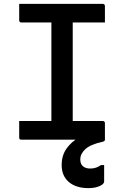

<svg xmlns="http://www.w3.org/2000/svg" viewBox="-20 -720 640 990"><path d="M355 -56H242L245 -87Q245 -105 245 -126Q245 -147 245 -165Q245 -225 245 -284.5Q245 -344 245 -403.5Q245 -463 245 -523Q245 -583 245 -644H360L355 -613Q355 -597 355 -578Q355 -559 355 -542Q355 -481 355 -420.5Q355 -360 355 -299Q355 -238 355 -177.5Q355 -117 355 -56ZM521 0H90Q87 0 85 -0.5Q83 -1 81.5 -2.5Q80 -4 79.5 -6Q79 -8 79 -11Q79 -26 79 -40Q79 -54 79 -67.5Q79 -81 79 -96H510Q514 -96 516 -94.5Q518 -93 519.5 -91Q521 -89 521 -85Q521 -70 521 -56.5Q521 -43 521 -29Q521 -15 521 0ZM79 -700H510Q515 -700 518 -697Q521 -694 521 -689Q521 -677 521 -666.5Q521 -656 521 -646Q521 -636 521 -625.5Q521 -615 521 -604H90Q85 -604 82 -607Q79 -610 79 -615Q79 -626 79 -636.5Q79 -647 79 -657Q79 -667 79 -678Q79 -689 79 -700ZM463 -34Q473 -34 486.5 -27Q500 -20 521 0Q521 3 519 6Q517 9 509 11Q446 25 420 49Q394 73 394 102Q394 126 408 137.5Q422 149 445 149Q462 149 475 144.5Q488 140 501 131H517Q517 139 517 149Q517 159 517 174Q517 189 517 216Q517 229 493.5 239.5Q470 250 436 250Q372 250 335 218.5Q298 187 298 131Q298 81 323.5 45.5Q349 10 386.5 -10Q424 -30 463 -34Z"/></svg>

Font: Recursive Monospace Medium
Style: Regular
Weight: 500
Version: Version 1.047